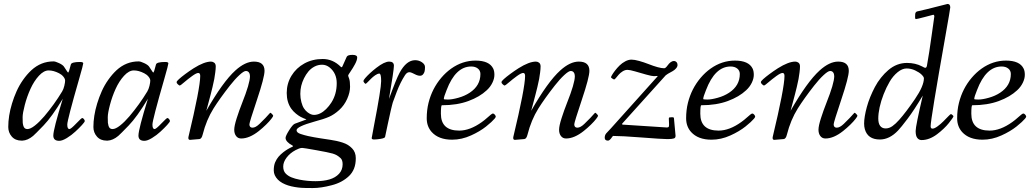

<svg xmlns="http://www.w3.org/2000/svg" viewBox="-20 -702 5253 976"><path d="M281 13.9Q251 13.9 251 -12.9Q251 -44.7 299.1 -200Q243.9 -108.2 201.3 -64.1Q158.7 -20 148.4 -11.2Q121.1 11.7 93.5 12.9Q91.8 12.9 90.1 12.9Q57.9 12.9 39.9 -7.7Q22 -28.3 22 -56.4Q22 -84.5 26.6 -114Q31.2 -143.6 40.9 -175.4Q50.5 -207.3 64.2 -237.9Q77.9 -268.6 97.3 -296.1Q116.7 -323.7 139.2 -344.7Q188.2 -389.9 252 -389.9Q261.7 -389.9 280.3 -381.1Q298.8 -372.3 304.9 -363.6Q311 -355 315.4 -347.7Q324.7 -333 326.2 -333Q330.1 -333 340.1 -374Q343 -387 387 -387Q403.1 -387 403.1 -380Q403.1 -373 382.8 -302.7Q322 -91.8 322 -68.8Q322 -45.9 333 -45.9Q340.3 -45.9 367.2 -74Q394 -102.1 397.9 -102.1Q401.9 -102.1 406.4 -96.8Q410.9 -91.6 410.9 -86.8Q410.9 -82 396.7 -66.5Q382.6 -51 363 -33Q343.5 -14.9 320.1 -0.5Q296.6 13.9 281 13.9ZM98.6 -62.7Q103.3 -45.9 119 -45.9Q134.8 -45.9 157.6 -64Q180.4 -82 205.1 -110.8Q255.9 -170.9 295.9 -237.1Q303 -248.8 307 -265.9Q311 -283 311 -292.2Q311 -301.5 302.2 -312.3Q293.5 -323 280.3 -329.6Q252.2 -344 227.4 -344Q202.6 -344 177.6 -316.7Q152.6 -289.3 134.9 -250.2Q117.2 -211.2 106.1 -168.9Q95 -126.7 95 -106Q95 -85.2 95.6 -78.1Q96.2 -71 98.6 -62.7Z M713.9 13.9Q683.8 13.9 683.8 -12.9Q683.8 -44.7 731.9 -200Q676.8 -108.2 634.2 -64.1Q591.6 -20 581.3 -11.2Q554 11.7 526.4 12.9Q524.7 12.9 522.9 12.9Q490.7 12.9 472.8 -7.7Q454.8 -28.3 454.8 -56.4Q454.8 -84.5 459.5 -114Q464.1 -143.6 473.8 -175.4Q483.4 -207.3 497.1 -237.9Q510.7 -268.6 530.2 -296.1Q549.6 -323.7 572 -344.7Q621.1 -389.9 684.8 -389.9Q694.6 -389.9 713.1 -381.1Q731.7 -372.3 737.8 -363.6Q743.9 -355 748.3 -347.7Q757.6 -333 759 -333Q762.9 -333 772.9 -374Q775.9 -387 819.8 -387Q835.9 -387 835.9 -380Q835.9 -373 815.7 -302.7Q754.9 -91.8 754.9 -68.8Q754.9 -45.9 765.9 -45.9Q773.2 -45.9 800 -74Q826.9 -102.1 830.8 -102.1Q834.7 -102.1 839.2 -96.8Q843.8 -91.6 843.8 -86.8Q843.8 -82 829.6 -66.5Q815.4 -51 795.9 -33Q776.4 -14.9 752.9 -0.5Q729.5 13.9 713.9 13.9ZM531.5 -62.7Q536.1 -45.9 551.9 -45.9Q567.6 -45.9 590.5 -64Q613.3 -82 637.9 -110.8Q688.7 -170.9 728.8 -237.1Q735.8 -248.8 739.9 -265.9Q743.9 -283 743.9 -292.2Q743.9 -301.5 735.1 -312.3Q726.3 -323 713.1 -329.6Q685.1 -344 660.3 -344Q635.5 -344 610.5 -316.7Q585.4 -289.3 567.7 -250.2Q550 -211.2 538.9 -168.9Q527.8 -126.7 527.8 -106Q527.8 -85.2 528.4 -78.1Q529.1 -71 531.5 -62.7Z M1247.8 -70.1Q1247.8 -53 1263.7 -53Q1279.1 -53 1298.8 -71.9Q1318.6 -90.8 1329.1 -102.1Q1339.6 -113.3 1346.4 -121.1Q1353.3 -128.9 1354.7 -128.9Q1356.2 -128.9 1362.4 -122.7Q1368.7 -116.5 1368.7 -113.3Q1368.7 -110.1 1359.1 -97.7Q1349.6 -85.2 1332.6 -68.5Q1315.7 -51.8 1295.7 -35.9Q1247.8 2 1205.8 2Q1189.7 2 1180.2 -10.5Q1170.7 -22.9 1170.7 -42.4Q1170.7 -61.8 1183.2 -101.2Q1195.8 -140.6 1210.7 -178.2Q1250.7 -278.8 1250.7 -314.9Q1250.7 -325.9 1245.5 -333.5Q1240.2 -341.1 1229.7 -341.1Q1219.2 -341.1 1196.7 -320.2Q1174.1 -299.3 1148.4 -266.6Q1096.9 -200.7 1065.4 -150.6Q1028.8 -91.8 1010.3 -18.1Q1004.9 4.2 993.7 4.9Q951.2 9 946 9Q935.8 9 937.7 -4.9Q997.8 -255.6 997.8 -315.9Q997.8 -331.1 987.9 -331.1Q978 -331.1 956.1 -315.1Q934.1 -299.1 915.5 -283.1Q897 -267.1 894 -267.1Q891.1 -267.1 884.4 -273.1Q877.7 -279.1 877.7 -284.1Q877.7 -289.1 889.8 -299.9Q901.9 -310.8 921.9 -325.7Q941.9 -340.6 964.4 -355Q1018.3 -388.9 1052.7 -388.9Q1061.8 -388.9 1069.2 -383.1Q1076.7 -377.2 1076.7 -364.4Q1076.7 -351.6 1074.2 -333.3Q1071.8 -314.9 1069.2 -300.2Q1066.7 -285.4 1060.3 -259.5Q1054 -233.6 1050.8 -221.3Q1047.6 -209 1039.3 -178.1Q1031 -147.2 1028.8 -138.9Q1112.8 -286.1 1176.5 -343.8Q1226.3 -388.9 1270.8 -388.9Q1324.7 -388.9 1324.7 -342Q1324.7 -309.3 1286.3 -194.7Q1247.8 -80.1 1247.8 -70.1Z M1578.6 -84Q1487.5 -58.6 1487.5 -40Q1487.5 -27.8 1508.1 -21Q1528.6 -14.2 1546.6 -10.3Q1575.9 -3.9 1610.5 1.3Q1645 6.6 1659.9 8.8Q1674.8 11 1690.1 14.3Q1705.3 17.6 1721.6 22.8Q1737.8 28.1 1749.1 35.3Q1760.5 42.5 1769.8 52.2Q1788.6 71.5 1788.6 102.1Q1788.6 132.6 1779.7 154.7Q1770.8 176.8 1754.2 192.7Q1737.5 208.7 1715.5 220.7Q1693.4 232.7 1665.8 239.7Q1612.1 253.9 1569.9 253.9Q1527.8 253.9 1511.4 252.7Q1494.9 251.5 1477.2 248.4Q1459.5 245.4 1444.5 240.6Q1429.4 235.8 1415.6 228.3Q1401.9 220.7 1392.3 210.9Q1371.6 189.2 1371.6 164.3Q1371.6 139.4 1378.8 122.7Q1386 106 1396.4 94.1Q1406.7 82.3 1420.2 71.8Q1440.7 55.7 1464.6 44.9Q1474.9 41.3 1463.3 35.6Q1451.7 30 1441.7 19.8Q1431.6 9.5 1431.6 -0.9Q1431.6 -11.2 1449.8 -40Q1468 -68.8 1478.5 -73L1532.7 -93Q1537.6 -95 1537.5 -95.6Q1537.4 -96.2 1534.9 -96.8Q1532.5 -97.4 1531.9 -97.5Q1531.2 -97.7 1525.1 -100Q1519 -102.3 1508.4 -107.9Q1497.8 -113.5 1484.1 -124.6Q1470.5 -135.7 1460.7 -149.4Q1437.5 -182.1 1437.5 -229.6Q1437.5 -277.1 1461.5 -316.8Q1485.6 -356.4 1527 -379.3Q1568.4 -402.1 1620.5 -402.1Q1672.6 -402.1 1712.6 -362.1Q1717 -357.7 1720.3 -363.9Q1723.6 -370.1 1731.7 -389.3Q1739.7 -408.4 1742.4 -413.3Q1747.3 -423.1 1771.5 -423.1Q1795.7 -423.1 1795.7 -409.8Q1795.7 -396.5 1784.7 -376Q1773.7 -355.5 1761.8 -338.4Q1750 -321.3 1749.8 -318.6Q1749.5 -315.9 1754.5 -303Q1759.5 -290 1759.5 -261.2Q1759.5 -232.4 1744.8 -199.3Q1730 -166.3 1704.6 -143.1Q1679.2 -119.9 1653 -108.3Q1626.7 -96.7 1578.6 -84ZM1503.2 211.4Q1543 219 1583.9 219Q1624.8 219 1654.9 210.1Q1685.1 201.2 1703.4 181.4Q1721.7 161.6 1721.7 133.1Q1721.7 111.1 1711.1 101.6Q1700.4 92 1692.1 87.3Q1683.8 82.5 1671.1 78.6Q1649.9 72.5 1586.8 61.3Q1523.7 50 1517 50Q1510.3 50 1506 51.3Q1501.7 52.5 1498.9 53.6Q1496.1 54.7 1490.5 57.4Q1484.9 60.1 1482.7 61Q1454.6 75.7 1437.1 98.8Q1419.7 121.8 1419.7 144.4Q1419.7 167 1431.8 179.7Q1443.8 192.4 1461.8 199.6Q1479.7 206.8 1503.2 211.4ZM1543.2 -131.3Q1560.5 -117.9 1576 -117.9Q1591.6 -117.9 1607.2 -125.4Q1622.8 -132.8 1637.7 -147.5Q1652.6 -162.1 1664.8 -181.2Q1691.7 -223.6 1691.7 -279.1Q1691.7 -329.6 1655.8 -358.9Q1638.2 -373 1617.3 -373Q1596.4 -373 1578.4 -363.4Q1560.3 -353.8 1547.5 -338.4Q1534.7 -323 1525.3 -303.8Q1515.9 -284.7 1511.2 -265.4Q1506.6 -246.1 1506.6 -224.7Q1506.6 -203.4 1512 -183Q1517.3 -162.6 1525.3 -150.8Q1533.2 -138.9 1543.2 -131.3Z M1893.3 -357.4Q1934.1 -388.9 1958.3 -388.9Q1982.4 -388.9 1982.4 -367.7Q1982.4 -346.4 1957.3 -199Q1994.1 -300.5 2011.2 -332Q2045.7 -396 2090.3 -396Q2109.4 -396 2124.9 -385.5Q2140.4 -375 2140.4 -361.2Q2140.4 -347.4 2138.3 -338.9Q2136.2 -330.3 2130.2 -323.6Q2124.3 -316.9 2114.9 -316.9Q2105.5 -316.9 2095.6 -321.4Q2085.7 -325.9 2076.9 -330.4Q2068.1 -335 2060.8 -335Q2048.3 -335 2038.3 -319.1Q2015.1 -283.2 1996.9 -235.5Q1978.8 -187.7 1976.8 -181.5Q1974.9 -175.3 1972.9 -167.1Q1970.9 -158.9 1966.3 -139.9Q1961.7 -120.8 1951 -70.2Q1940.4 -19.5 1937.5 -6.1Q1936.3 0.2 1915.5 3.7Q1894.8 7.1 1882.1 7.1Q1869.4 7.1 1869.4 0Q1869.4 -2.4 1881.3 -64.5Q1917.5 -251.2 1917.5 -289.6Q1917.5 -327.9 1908.4 -327.9Q1899.4 -327.9 1887.6 -319.7Q1875.7 -311.5 1866.2 -301.9Q1856.7 -292.2 1848.5 -284.1Q1840.3 -275.9 1838.4 -275.9Q1836.4 -275.9 1831.9 -281.1Q1827.4 -286.4 1827.4 -290.3Q1827.4 -294.2 1836.5 -305.1Q1845.7 -315.9 1860.8 -330Q1876 -344 1893.3 -357.4Z M2226.3 -167Q2221.2 -167 2221.2 -124Q2221.2 -38.1 2314.2 -38.1Q2368.9 -38.1 2429.4 -81.5Q2445.1 -92.8 2455.6 -102.5Q2480.2 -125 2485.4 -125Q2490.5 -125 2495.4 -119Q2500.2 -113 2500.2 -109.5Q2500.2 -106 2494.4 -98.9Q2488.5 -91.8 2477.2 -81.3Q2465.8 -70.8 2450.8 -58.8Q2435.8 -46.9 2415.9 -35Q2396 -23.2 2374.8 -13.7Q2327.1 8.1 2278.1 8.1Q2210 8.1 2174.6 -30.8Q2149.2 -59.1 2149.2 -100.7Q2149.2 -142.3 2158.3 -179.1Q2167.5 -215.8 2183.7 -247.6Q2200 -279.3 2223 -306.5Q2246.1 -333.7 2273.2 -353Q2330.8 -394 2397.2 -394Q2467.3 -394 2487.1 -353.5Q2493.2 -341.1 2493.2 -321.7Q2493.2 -302.2 2482.8 -281Q2472.4 -259.8 2454.3 -243.2Q2418.7 -209.7 2361 -188.4Q2303.2 -167 2226.3 -167ZM2250.2 -243.9Q2236.1 -209.7 2236.1 -198.7Q2236.1 -196 2257.1 -196Q2278.1 -196 2310.3 -205.1Q2342.5 -214.1 2367.4 -230.5Q2422.1 -266.4 2422.1 -325.9Q2422.1 -343 2409.2 -353.5Q2396.2 -364 2375.2 -364Q2295.7 -364 2250.2 -243.9Z M2899.2 -70.1Q2899.2 -53 2915 -53Q2930.4 -53 2950.2 -71.9Q2970 -90.8 2980.5 -102.1Q2991 -113.3 2997.8 -121.1Q3004.6 -128.9 3006.1 -128.9Q3007.6 -128.9 3013.8 -122.7Q3020 -116.5 3020 -113.3Q3020 -110.1 3010.5 -97.7Q3001 -85.2 2984 -68.5Q2967 -51.8 2947 -35.9Q2899.2 2 2857.2 2Q2841.1 2 2831.5 -10.5Q2822 -22.9 2822 -42.4Q2822 -61.8 2834.6 -101.2Q2847.2 -140.6 2862.1 -178.2Q2902.1 -278.8 2902.1 -314.9Q2902.1 -325.9 2896.9 -333.5Q2891.6 -341.1 2881.1 -341.1Q2870.6 -341.1 2848 -320.2Q2825.4 -299.3 2799.8 -266.6Q2748.3 -200.7 2716.8 -150.6Q2680.2 -91.8 2661.6 -18.1Q2656.2 4.2 2645 4.9Q2602.5 9 2597.4 9Q2587.2 9 2589.1 -4.9Q2649.2 -255.6 2649.2 -315.9Q2649.2 -331.1 2639.3 -331.1Q2629.4 -331.1 2607.4 -315.1Q2585.4 -299.1 2566.9 -283.1Q2548.3 -267.1 2545.4 -267.1Q2542.5 -267.1 2535.8 -273.1Q2529.1 -279.1 2529.1 -284.1Q2529.1 -289.1 2541.1 -299.9Q2553.2 -310.8 2573.2 -325.7Q2593.3 -340.6 2615.7 -355Q2669.7 -388.9 2704.1 -388.9Q2713.1 -388.9 2720.6 -383.1Q2728 -377.2 2728 -364.4Q2728 -351.6 2725.6 -333.3Q2723.1 -314.9 2720.6 -300.2Q2718 -285.4 2711.7 -259.5Q2705.3 -233.6 2702.1 -221.3Q2699 -209 2690.7 -178.1Q2682.4 -147.2 2680.2 -138.9Q2764.2 -286.1 2827.9 -343.8Q2877.7 -388.9 2922.1 -388.9Q2976.1 -388.9 2976.1 -342Q2976.1 -309.3 2937.6 -194.7Q2899.2 -80.1 2899.2 -70.1Z M3406 -100.1 3414.1 -12Q3414.1 -0.5 3405.5 1.7Q3394.3 4.9 3379.9 4.9H3367.9Q3344.7 4.9 3242.2 -3.1Q3139.6 -11 3096.9 -11Q3095.2 -11 3091.1 -4.9Q3079.1 12.9 3070.8 12.9Q3054 12.9 3054 -2Q3054 -14.9 3061.8 -24.2Q3070.8 -34.9 3085.9 -50L3321 -312Q3321.3 -312.5 3322.5 -314Q3323.7 -315.4 3323.5 -315.9Q3323.2 -316.4 3319.1 -315.7Q3314.9 -314.9 3304.2 -314.9Q3293.5 -314.9 3264.4 -323Q3235.4 -331.1 3208.6 -339Q3181.9 -346.9 3169.4 -346.9Q3157 -346.9 3144.9 -339.2Q3132.8 -331.5 3125.1 -322.5Q3117.4 -313.5 3111.1 -305.8Q3104.7 -298.1 3102.1 -298.1Q3099.4 -298.1 3092.7 -302.6Q3085.9 -307.1 3085.9 -309.4Q3085.9 -311.8 3091.3 -321Q3096.7 -330.3 3106.8 -343.5Q3116.9 -356.7 3129.4 -369Q3141.8 -381.3 3158.2 -390.1Q3174.6 -398.9 3189.9 -398.9Q3205.3 -398.9 3229.5 -392.1Q3253.7 -385.3 3274.7 -377Q3330.6 -355 3356 -355Q3363.3 -355 3372.3 -367.7Q3389.6 -392.1 3406 -392.1Q3413.3 -392.1 3418.7 -386.4Q3424.1 -380.6 3424.1 -371.8Q3424.1 -363 3416.4 -354.2Q3408.7 -345.5 3399.2 -340.3Q3368.9 -324.2 3364 -319.1L3144 -75Q3137.7 -68.6 3149.7 -68.1H3152.1L3368.9 -54Q3377 -54 3379 -56.6Q3381.1 -59.3 3381.1 -69.1L3379.9 -99.1Q3379.9 -104 3382.6 -105Q3385.3 -106 3394 -106H3398.9Q3406 -106 3406 -100.1Z M3544.9 -167Q3539.8 -167 3539.8 -124Q3539.8 -38.1 3632.8 -38.1Q3687.5 -38.1 3748 -81.5Q3763.7 -92.8 3774.2 -102.5Q3798.8 -125 3804 -125Q3809.1 -125 3814 -119Q3818.8 -113 3818.8 -109.5Q3818.8 -106 3813 -98.9Q3807.1 -91.8 3795.8 -81.3Q3784.4 -70.8 3769.4 -58.8Q3754.4 -46.9 3734.5 -35Q3714.6 -23.2 3693.4 -13.7Q3645.8 8.1 3596.7 8.1Q3528.6 8.1 3493.2 -30.8Q3467.8 -59.1 3467.8 -100.7Q3467.8 -142.3 3476.9 -179.1Q3486.1 -215.8 3502.3 -247.6Q3518.6 -279.3 3541.6 -306.5Q3564.7 -333.7 3591.8 -353Q3649.4 -394 3715.8 -394Q3785.9 -394 3805.7 -353.5Q3811.8 -341.1 3811.8 -321.7Q3811.8 -302.2 3801.4 -281Q3791 -259.8 3772.9 -243.2Q3737.3 -209.7 3679.6 -188.4Q3621.8 -167 3544.9 -167ZM3568.8 -243.9Q3554.7 -209.7 3554.7 -198.7Q3554.7 -196 3575.7 -196Q3596.7 -196 3628.9 -205.1Q3661.1 -214.1 3686 -230.5Q3740.7 -266.4 3740.7 -325.9Q3740.7 -343 3727.8 -353.5Q3714.8 -364 3693.8 -364Q3614.3 -364 3568.8 -243.9Z M4217.8 -70.1Q4217.8 -53 4233.6 -53Q4249 -53 4268.8 -71.9Q4288.6 -90.8 4299.1 -102.1Q4309.6 -113.3 4316.4 -121.1Q4323.2 -128.9 4324.7 -128.9Q4326.2 -128.9 4332.4 -122.7Q4338.6 -116.5 4338.6 -113.3Q4338.6 -110.1 4329.1 -97.7Q4319.6 -85.2 4302.6 -68.5Q4285.6 -51.8 4265.6 -35.9Q4217.8 2 4175.8 2Q4159.7 2 4150.1 -10.5Q4140.6 -22.9 4140.6 -42.4Q4140.6 -61.8 4153.2 -101.2Q4165.8 -140.6 4180.7 -178.2Q4220.7 -278.8 4220.7 -314.9Q4220.7 -325.9 4215.5 -333.5Q4210.2 -341.1 4199.7 -341.1Q4189.2 -341.1 4166.6 -320.2Q4144 -299.3 4118.4 -266.6Q4066.9 -200.7 4035.4 -150.6Q3998.8 -91.8 3980.2 -18.1Q3974.9 4.2 3963.6 4.9Q3921.1 9 3916 9Q3905.8 9 3907.7 -4.9Q3967.8 -255.6 3967.8 -315.9Q3967.8 -331.1 3957.9 -331.1Q3948 -331.1 3926 -315.1Q3904.1 -299.1 3885.5 -283.1Q3866.9 -267.1 3864 -267.1Q3861.1 -267.1 3854.4 -273.1Q3847.7 -279.1 3847.7 -284.1Q3847.7 -289.1 3859.7 -299.9Q3871.8 -310.8 3891.8 -325.7Q3911.9 -340.6 3934.3 -355Q3988.3 -388.9 4022.7 -388.9Q4031.7 -388.9 4039.2 -383.1Q4046.6 -377.2 4046.6 -364.4Q4046.6 -351.6 4044.2 -333.3Q4041.7 -314.9 4039.2 -300.2Q4036.6 -285.4 4030.3 -259.5Q4023.9 -233.6 4020.8 -221.3Q4017.6 -209 4009.3 -178.1Q4001 -147.2 3998.8 -138.9Q4082.8 -286.1 4146.5 -343.8Q4196.3 -388.9 4240.7 -388.9Q4294.7 -388.9 4294.7 -342Q4294.7 -309.3 4256.2 -194.7Q4217.8 -80.1 4217.8 -70.1Z M4376.2 -45.4Q4372.6 -58.1 4372.6 -74.2Q4372.6 -90.3 4376.1 -111.7Q4379.6 -133.1 4386.4 -158Q4393.1 -182.9 4403.7 -208.9Q4414.3 -234.9 4427.5 -259.9Q4440.7 -284.9 4458.4 -307Q4476.1 -329.1 4495.6 -345.7Q4538.3 -382.1 4590.6 -382.1Q4633.1 -382.1 4666.5 -364.7Q4672.6 -361.6 4677.2 -359.1Q4688.7 -353 4691.7 -366.9Q4703.6 -432.4 4715.9 -522.3Q4728.3 -612.3 4729.2 -616.5Q4730.2 -620.6 4728.3 -624.1Q4726.3 -627.7 4723.5 -626.8Q4720.7 -626 4680.7 -615.5Q4640.6 -605 4636.1 -605Q4631.6 -605 4631.6 -614.5Q4631.6 -624 4632.3 -630.9Q4633.8 -641.8 4642.6 -644Q4694.6 -655.5 4744.3 -668.7Q4793.9 -681.9 4796.6 -681.9Q4810.5 -681.9 4810.5 -664.1Q4810.5 -658.2 4785.6 -517.6Q4710.7 -94.7 4710.7 -60.1Q4710.7 -48.1 4720.3 -48.1Q4730 -48.1 4745.8 -59.7Q4761.7 -71.3 4775.4 -85.1Q4789.1 -98.9 4800.3 -110.5Q4811.5 -122.1 4813.8 -122.1Q4816.2 -122.1 4821.4 -117.6Q4826.7 -113 4826.7 -110.7Q4826.7 -108.4 4820.3 -99.1Q4814 -89.8 4803.2 -76.3Q4792.5 -62.7 4776.6 -47.7Q4760.7 -32.7 4743.7 -19.8Q4703.9 10 4664.6 10Q4651.6 10 4643.1 -0.5Q4634.5 -11 4634.5 -36Q4634.5 -61 4670.7 -216.1Q4626.7 -142.1 4593.5 -98.3Q4560.3 -54.4 4545.2 -38.6Q4501.7 7.1 4452.6 7.1Q4391.1 7.1 4376.2 -45.4ZM4551.3 -93.3Q4585.4 -131.6 4631 -198.4Q4676.5 -265.1 4676.5 -304Q4676.5 -311.3 4664.6 -322.9Q4652.6 -334.5 4631.7 -344.2Q4610.8 -354 4588.6 -354Q4566.4 -354 4543 -335Q4519.5 -315.9 4502.3 -286.5Q4485.1 -257.1 4471.7 -222.8Q4458.3 -188.5 4451.4 -156.6Q4444.6 -124.8 4444.6 -99.6Q4444.6 -74.5 4454.3 -61.8Q4464.1 -49.1 4481.9 -49.1Q4499.8 -49.1 4516.4 -60.8Q4533 -72.5 4551.3 -93.3Z M4922.6 -167Q4917.5 -167 4917.5 -124Q4917.5 -38.1 5010.5 -38.1Q5065.2 -38.1 5125.7 -81.5Q5141.4 -92.8 5151.9 -102.5Q5176.5 -125 5181.6 -125Q5186.8 -125 5191.7 -119Q5196.5 -113 5196.5 -109.5Q5196.5 -106 5190.7 -98.9Q5184.8 -91.8 5173.5 -81.3Q5162.1 -70.8 5147.1 -58.8Q5132.1 -46.9 5112.2 -35Q5092.3 -23.2 5071 -13.7Q5023.4 8.1 4974.4 8.1Q4906.2 8.1 4870.8 -30.8Q4845.5 -59.1 4845.5 -100.7Q4845.5 -142.3 4854.6 -179.1Q4863.8 -215.8 4880 -247.6Q4896.2 -279.3 4919.3 -306.5Q4942.4 -333.7 4969.5 -353Q5027.1 -394 5093.5 -394Q5163.6 -394 5183.3 -353.5Q5189.5 -341.1 5189.5 -321.7Q5189.5 -302.2 5179.1 -281Q5168.7 -259.8 5150.6 -243.2Q5115 -209.7 5057.3 -188.4Q4999.5 -167 4922.6 -167ZM4946.5 -243.9Q4932.4 -209.7 4932.4 -198.7Q4932.4 -196 4953.4 -196Q4974.4 -196 5006.6 -205.1Q5038.8 -214.1 5063.7 -230.5Q5118.4 -266.4 5118.4 -325.9Q5118.4 -343 5105.5 -353.5Q5092.5 -364 5071.5 -364Q4991.9 -364 4946.5 -243.9Z"/></svg>

Font: Fanwood Text
Style: Italic
Weight: 400
Italic angle: -9°
Version: Version 1.101